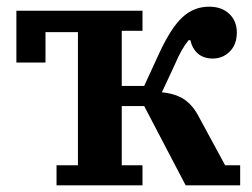

<svg xmlns="http://www.w3.org/2000/svg" viewBox="-20 -554 752 574"><path d="M149 -60H213V-458H116V-367H29V-522H406V-462H344V-297H411L457 -397Q492 -472 526 -503Q560 -534 605 -534Q643 -534 665.5 -512.5Q688 -491 688 -457Q688 -421 667 -400Q646 -379 616 -379Q589 -379 572 -393.5Q555 -408 549 -434H544Q523 -409 504 -364L464 -278Q506 -274 532 -256Q558 -238 576 -202L653 -60H698V0H535L411 -237H344V-60H406V0H149Z"/></svg>

Font: IBM Plex Serif SmBld
Style: Regular
Weight: 600
Designer: Mike Abbink, Paul van der Laan, Pieter van Rosmalen
Foundry: Bold Monday
Version: Version 3.001